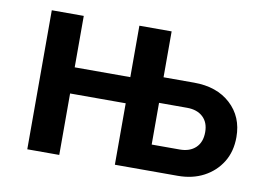

<svg xmlns="http://www.w3.org/2000/svg" viewBox="-60 -590 933 680"><g transform="rotate(10 406.0 -250.0)"><path d="M75 0V-500H190V-315H390V-500H506V-335H616Q698 -335 747.5 -289.5Q797 -244 797 -171Q797 -119 773.5 -81Q750 -43 709.5 -21.5Q669 0 616 0H390V-221H190V0ZM607 -243H506V-93H607Q643 -93 664 -113Q685 -133 685 -169Q685 -204 664 -223.5Q643 -243 607 -243Z"/></g></svg>

Font: Wix Madefor Text SemiBold
Style: Regular
Weight: 600
Designer: Dalton Maag Ltd
Foundry: Dalton Maag Ltd
Version: Version 3.100